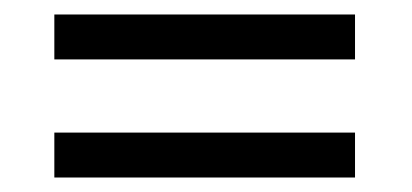

<svg xmlns="http://www.w3.org/2000/svg" viewBox="-20 -489 568 265"><path d="M470 -306V-244H55V-306ZM470 -469V-407H55V-469Z"/></svg>

Font: Red Hat Display
Style: Regular
Weight: 400
Designer: Pentagram / MCKL
Foundry: Pentagram / MCKL
Version: Version 1.003; Red Hat Display